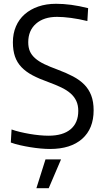

<svg xmlns="http://www.w3.org/2000/svg" viewBox="-20 -773 547 1013"><path d="M220 68H302L237 220H172ZM244 13Q221 13 194 10.5Q167 8 139.5 3.5Q112 -1 85.5 -7Q59 -13 37 -21L41 -90Q60 -83 85 -77Q110 -71 136 -66.5Q162 -62 188 -59.5Q214 -57 236 -57Q312 -57 352.5 -91Q393 -125 393 -188Q393 -218 382.5 -240.5Q372 -263 352 -280.5Q332 -298 302.5 -312Q273 -326 235 -340Q187 -357 152 -375.5Q117 -394 93.5 -418.5Q70 -443 59 -475Q48 -507 48 -550Q48 -596 64 -633.5Q80 -671 110 -697.5Q140 -724 182 -738.5Q224 -753 276 -753Q314 -753 355.5 -747.5Q397 -742 445 -730L441 -662Q396 -673 354.5 -678.5Q313 -684 281 -684Q211 -684 170 -648Q129 -612 129 -550Q129 -523 137.5 -503Q146 -483 165 -466Q184 -449 213 -435Q242 -421 283 -406Q329 -389 365 -370Q401 -351 425 -326.5Q449 -302 461.5 -269Q474 -236 474 -191Q474 -94 413.5 -40.5Q353 13 244 13Z"/></svg>

Font: Encode Sans Condensed
Style: Regular
Weight: 400
Designer: Pablo Impallari, Andres Torresi
Foundry: Pablo Impallari, Andres Torresi
Version: Version 1.000; ttfautohint (v1.00) -l 8 -r 50 -G 200 -x 14 -